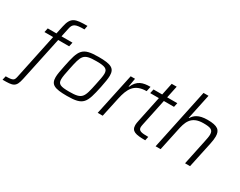

<svg xmlns="http://www.w3.org/2000/svg" viewBox="-173 -1288 2538 2033"><g transform="rotate(30 1095.5 -271.5)"><path d="M-55 152 -66 200C62 200 95 197 119 82L234 -459H368L379 -510H245L268 -618C281 -682 310 -695 419 -695L428 -743C279 -743 231 -733 204 -607L183 -510H77L66 -459H172L55 96C45 140 36 152 -55 152Z M609 8C811 8 829 -39 875 -254C888 -319 897 -368 897 -404C897 -493 850 -518 696 -518C494 -518 474 -470 430 -254C417 -189 407 -141 407 -105C407 -16 455 8 609 8ZM607 -43C502 -43 469 -56 469 -115C469 -147 478 -192 491 -254C529 -435 536 -467 698 -467C803 -467 837 -453 837 -394C837 -362 827 -317 814 -254C776 -74 769 -43 607 -43Z M1091 -510 982 0H1043L1095 -241C1123 -368 1165 -458 1316 -458L1329 -518C1236 -518 1172 -499 1131 -405H1126L1144 -510Z M1563 0 1573 -47C1488 -47 1452 -53 1452 -98C1452 -106 1456 -126 1458 -136L1526 -459H1650L1661 -510H1537L1568 -658H1507L1476 -510H1370L1359 -459H1465L1399 -144C1394 -122 1391 -103 1391 -88C1391 -12 1446 0 1563 0Z M1847 -743 1690 0H1751L1807 -263C1828 -364 1852 -465 2007 -465C2094 -465 2128 -454 2128 -394C2128 -372 2122 -341 2114 -304L2050 0H2111L2178 -314C2186 -350 2190 -382 2190 -407C2190 -485 2152 -518 2028 -518C1918 -518 1874 -479 1848 -436H1843L1908 -743Z"/></g></svg>

Font: Saira UNSAM Light Italic
Style: Regular
Weight: 300
Italic angle: -12°
Designer: Hector Gatti with collaboration of the Omnibus-Type team
Foundry: Omnibus-Type
Version: Version 0.072;PS 000.072;hotconv 1.0.88;makeotf.lib2.5.64775